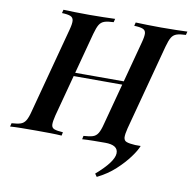

<svg xmlns="http://www.w3.org/2000/svg" viewBox="-134 -803 1091 1094"><g transform="rotate(10 411.5 -255.5)"><path d="M485 180Q583 95 585 46Q587 -3 510 -3L621 -106Q612 -70 614 -51.5Q616 -33 632.5 -26.5Q649 -20 682 -20H713Q703 7 673.5 47Q644 87 600 127.5Q556 168 497 197ZM229 -346 236 -366H589L581 -346ZM617 -602Q627 -639 625.5 -656.5Q624 -674 608 -680.5Q592 -687 558 -688L563 -708Q589 -707 629 -706Q669 -705 710 -705Q756 -705 796.5 -706Q837 -707 862 -708L857 -688Q823 -687 804 -680.5Q785 -674 774.5 -656.5Q764 -639 754 -602L622 -106Q613 -70 614 -52Q615 -34 631 -28Q647 -22 681 -20L677 0Q653 -2 612.5 -2.5Q572 -3 526 -3Q485 -3 445 -2.5Q405 -2 378 0L382 -20Q416 -22 435 -28Q454 -34 465 -52Q476 -70 485 -106ZM204 -106Q195 -70 196 -52Q197 -34 213 -28Q229 -22 263 -20L259 0Q233 -2 193 -2.5Q153 -3 112 -3Q66 -3 26.5 -2.5Q-13 -2 -39 0L-34 -20Q-1 -22 17.5 -28Q36 -34 47 -52Q58 -70 67 -106L199 -602Q209 -639 207 -656.5Q205 -674 189.5 -680.5Q174 -687 140 -688L145 -708Q169 -707 209.5 -706Q250 -705 296 -705Q337 -705 376.5 -706Q416 -707 444 -708L439 -688Q405 -687 386 -680.5Q367 -674 356.5 -656.5Q346 -639 336 -602Z"/></g></svg>

Font: Playfair Display SemiBold
Style: Italic
Weight: 600
Italic angle: -14°
Designer: Claus Eggers Sørensen
Foundry: Claus Eggers Sørensen
Version: Version 1.203